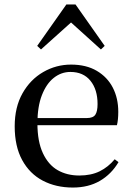

<svg xmlns="http://www.w3.org/2000/svg" viewBox="-20 -827 594 862"><path d="M307 15Q231 15 172 -16Q113 -47 79.5 -108.5Q46 -170 46 -260Q46 -346 81 -408Q116 -470 174 -503.5Q232 -537 299 -537Q367 -537 414.5 -509Q462 -481 486.5 -433.5Q511 -386 511 -325Q511 -289 505 -265H90V-297H370Q398 -297 408 -312Q418 -327 418 -360Q418 -425 386 -464.5Q354 -504 296 -504Q255 -504 221.5 -477.5Q188 -451 168 -399.5Q148 -348 148 -273Q148 -192 172.5 -139.5Q197 -87 239 -63Q281 -39 336 -39Q389 -39 427.5 -58Q466 -77 495 -112L512 -99Q480 -45 428.5 -15Q377 15 307 15ZM433 -605 268 -754H330L164 -605L147 -621L278 -807H319L450 -621Z"/></svg>

Font: Noto Serif SC ExtraLight Medium
Style: Regular
Weight: 500
Version: Version 2.002-H1;hotconv 1.1.0;makeotfexe 2.6.0